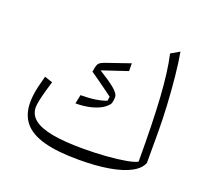

<svg xmlns="http://www.w3.org/2000/svg" viewBox="-127 -887 1117 1045"><g transform="rotate(20 432.0 -364.5)"><path d="M782.7 -104.5V-276.9Q782.7 -352.5 778.1 -437.3Q773.4 -522 765.4 -600.8Q757.3 -679.7 747.1 -736.3L697.3 -707.5Q718.8 -614.7 728.3 -468.5Q737.8 -322.3 737.8 -95.7Q721.2 -85.4 674.6 -76.9Q627.9 -68.4 563.2 -63.5Q498.5 -58.6 427.7 -58.6Q319.8 -58.6 249.5 -71.8Q179.2 -85 144.8 -112.5Q110.4 -140.1 110.4 -183.1Q110.4 -199.2 116.7 -227.5Q123 -255.9 131.6 -286.6Q140.1 -317.4 147.5 -340.3L101.6 -356Q91.8 -321.8 85.2 -293.7Q78.6 -265.6 75.7 -241.9Q72.8 -218.3 72.8 -197.8Q72.8 -127 109.9 -81.8Q147 -36.6 225.1 -15.1Q303.2 6.3 426.3 6.3Q526.4 6.3 601.6 -6.6Q676.8 -19.5 723.1 -44.4Q769.5 -69.3 782.7 -104.5ZM520 -585.9 381.3 -538.1Q362.3 -531.7 351.3 -522.5Q340.3 -513.2 335.9 -478L334 -470.2Q355 -456.1 381.3 -437.3Q407.7 -418.5 431.6 -401.1Q455.6 -383.8 468.8 -373.5L465.3 -349.1Q437 -338.4 400.9 -333Q364.7 -327.6 316.9 -327.6L306.2 -275.9Q344.2 -275.9 379.2 -282.5Q414.1 -289.1 442.4 -302.7Q470.7 -316.4 487.8 -337.4Q490.7 -340.8 492.9 -347.2Q495.1 -353.5 496.3 -362.3Q497.6 -371.1 497.6 -380.9Q497.6 -402.3 464.6 -429.2Q431.6 -456.1 373.5 -491.7L520.5 -541Z"/></g></svg>

Font: Pinar FD VF
Style: Regular
Weight: 300
Designer: Amin Abedi
Version: Version 2.000